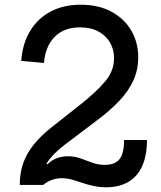

<svg xmlns="http://www.w3.org/2000/svg" viewBox="-20 -784 682 814"><path d="M603 -190.5Q603 -91.5 558 -40.8Q513 10 430 10Q400.5 10 375.2 4.2Q350 -1.5 327.5 -9.2Q305 -17 284 -22.8Q263 -28.5 241.5 -28.5Q222.5 -28.5 202.2 -22Q182 -15.5 163 0H126.5L162 -104L181 -87Q196 -103 218.2 -112.2Q240.5 -121.5 268 -121.5Q291 -121.5 310 -116Q329 -110.5 346.8 -103.2Q364.5 -96 383.2 -90.5Q402 -85 424.5 -85Q467 -85 486.5 -109Q506 -133 506 -190.5ZM325.5 -344.5Q389 -395 426.2 -439.2Q463.5 -483.5 463.5 -537.5Q463.5 -574 446.5 -603.5Q429.5 -633 397.2 -650.5Q365 -668 319.5 -668Q251.5 -668 211.8 -627.8Q172 -587.5 166.5 -517L70 -526Q75.5 -600 108 -653.2Q140.5 -706.5 195 -735.2Q249.5 -764 322.5 -764Q398 -764 452.8 -734.2Q507.5 -704.5 536.8 -654Q566 -603.5 566 -541Q566 -488 545.5 -443Q525 -398 486.2 -357Q447.5 -316 393.5 -275.5L255.5 -171Q223.5 -147 200.5 -121.5Q177.5 -96 165.2 -66.2Q153 -36.5 153 0H64V-5Q64 -51 78.2 -91.8Q92.5 -132.5 122 -169.8Q151.5 -207 197 -243Z"/></svg>

Font: Hepta Slab Medium
Style: Regular
Weight: 500
Designer: Michael LaGattuta
Foundry: Michael LaGattuta
Version: Version 1.102